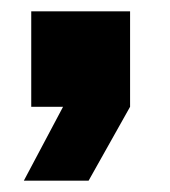

<svg xmlns="http://www.w3.org/2000/svg" viewBox="-20 -188 300 338"><path d="M35 -168V0H91L22 130H136L209 0V-168Z"/></svg>

Font: Kreadon Extra Bold
Style: Regular
Weight: 800
Designer: kohakuno
Foundry: StudioGnu
Version: Version 1.000;Glyphs 3.1.2 (3151)